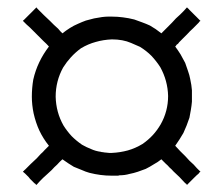

<svg xmlns="http://www.w3.org/2000/svg" viewBox="-20 -614 614 527"><path d="M460.9 -486.3Q468.8 -475.6 475.6 -464.8Q482.4 -453.1 488.3 -441.4Q492.2 -430.7 496.1 -418.9Q500 -408.2 502 -397.5Q505.9 -379.9 506.8 -366.2Q506.8 -351.6 506.8 -349.6Q506.8 -346.7 506.8 -342.8Q506.8 -338.9 506.8 -335Q505.9 -324.2 503.9 -312.5Q502 -301.8 500 -291Q496.1 -280.3 492.2 -269.5Q488.3 -259.8 483.4 -249Q478.5 -240.2 472.7 -231.4Q466.8 -222.7 460.9 -213.9Q467.8 -206.1 474.6 -199.2Q482.4 -191.4 489.3 -184.6Q495.1 -178.7 500 -172.9Q505.9 -168 511.7 -162.1Q515.6 -157.2 520.5 -152.3Q525.4 -147.5 530.3 -142.6Q529.3 -141.6 527.3 -140.6Q526.4 -138.7 525.4 -137.7Q522.5 -134.8 518.6 -131.8Q515.6 -128.9 512.7 -126Q510.7 -124 508.8 -122.1Q506.8 -120.1 504.9 -118.2Q502 -115.2 499 -112.3Q496.1 -109.4 493.2 -106.4Q492.2 -107.4 491.2 -109.4Q489.3 -110.4 488.3 -111.3Q480.5 -120.1 472.7 -127.9Q464.8 -135.7 456.1 -143.6Q451.2 -149.4 445.3 -154.3Q440.4 -160.2 434.6 -165Q431.6 -168 428.7 -170.9Q425.8 -173.8 422.9 -176.8Q413.1 -168.9 402.3 -163.1Q391.6 -156.2 379.9 -150.4Q369.1 -146.5 358.4 -142.6Q346.7 -138.7 335.9 -136.7Q329.1 -134.8 322.3 -133.8Q314.5 -132.8 307.6 -132.8Q305.7 -131.8 302.7 -131.8Q300.8 -131.8 297.9 -131.8Q294.9 -131.8 291 -131.8Q287.1 -131.8 287.1 -131.8Q270.5 -131.8 255.9 -133.8Q241.2 -135.7 225.6 -139.6Q214.8 -142.6 204.1 -147.5Q193.4 -151.4 182.6 -156.2Q174.8 -161.1 167 -166Q159.2 -170.9 151.4 -176.8Q143.6 -169.9 136.7 -162.1Q128.9 -155.3 122.1 -147.5Q116.2 -142.6 110.4 -136.7Q104.5 -130.9 98.6 -126Q93.8 -121.1 88.9 -116.2Q84 -111.3 80.1 -106.4Q78.1 -107.4 77.1 -109.4Q75.2 -110.4 74.2 -111.3Q71.3 -114.3 68.4 -117.2Q65.4 -120.1 62.5 -123Q60.5 -126 58.6 -127.9Q56.6 -129.9 54.7 -131.8Q51.8 -134.8 48.8 -137.7Q45.9 -140.6 43 -142.6Q43.9 -144.5 45.9 -145.5Q46.9 -147.5 48.8 -148.4Q56.6 -156.2 64.5 -164.1Q72.3 -171.9 81.1 -179.7Q85.9 -185.5 91.8 -191.4Q97.7 -196.3 102.5 -202.1Q105.5 -205.1 108.4 -208Q111.3 -210.9 114.3 -213.9Q98.6 -233.4 87.9 -255.9Q78.1 -277.3 72.3 -302.7Q67.4 -326.2 67.4 -348.6Q67.4 -372.1 71.3 -395.5Q77.1 -420.9 87.9 -443.4Q98.6 -465.8 114.3 -486.3Q107.4 -494.1 99.6 -501Q92.8 -507.8 85 -515.6Q79.1 -521.5 74.2 -526.4Q68.4 -532.2 62.5 -538.1Q57.6 -543 52.7 -546.9Q47.9 -551.8 43 -556.6Q43.9 -558.6 45.9 -559.6Q46.9 -560.5 48.8 -562.5Q51.8 -565.4 54.7 -568.4Q57.6 -571.3 60.5 -574.2Q62.5 -576.2 64.5 -578.1Q66.4 -580.1 68.4 -582Q71.3 -585 74.2 -587.9Q77.1 -590.8 80.1 -593.8Q81.1 -591.8 82 -590.8Q84 -589.8 85 -587.9Q92.8 -580.1 100.6 -572.3Q109.4 -564.5 117.2 -556.6Q123 -550.8 127.9 -545.9Q133.8 -540 139.6 -535.2Q142.6 -531.2 145.5 -528.3Q148.4 -525.4 151.4 -522.5Q161.1 -530.3 171.9 -537.1Q182.6 -543.9 194.3 -548.8Q205.1 -553.7 215.8 -557.6Q226.6 -560.5 238.3 -563.5Q262.7 -568.4 276.4 -568.4Q290 -568.4 287.1 -568.4Q302.7 -568.4 317.4 -566.4Q333 -564.5 348.6 -560.5Q359.4 -556.6 370.1 -552.7Q380.9 -548.8 391.6 -543.9Q399.4 -539.1 407.2 -534.2Q415 -528.3 422.9 -522.5Q430.7 -530.3 437.5 -537.1Q445.3 -544.9 452.1 -551.8Q458 -557.6 462.9 -563.5Q468.8 -568.4 474.6 -574.2Q479.5 -579.1 484.4 -584Q489.3 -588.9 493.2 -593.8Q495.1 -591.8 496.1 -590.8Q498 -589.8 499 -587.9Q502 -585 504.9 -582Q507.8 -579.1 510.7 -576.2Q512.7 -574.2 514.6 -572.3Q516.6 -570.3 518.6 -568.4Q521.5 -565.4 524.4 -562.5Q527.3 -559.6 530.3 -556.6Q529.3 -555.7 527.3 -554.7Q526.4 -552.7 525.4 -551.8Q517.6 -543.9 509.8 -536.1Q501 -528.3 493.2 -519.5Q488.3 -514.6 482.4 -508.8Q477.5 -503.9 471.7 -498Q470.7 -496.1 468.8 -494.1Q466.8 -492.2 464.8 -491.2Q463.9 -489.3 462.9 -488.3Q461.9 -487.3 460.9 -486.3ZM287.1 -505.9Q263.7 -504.9 243.2 -499Q221.7 -493.2 202.1 -481.4Q187.5 -470.7 174.8 -457Q163.1 -444.3 153.3 -428.7Q132.8 -391.6 132.8 -348.6Q133.8 -305.7 154.3 -269.5Q164.1 -253.9 176.8 -240.2Q189.5 -227.5 205.1 -216.8Q216.8 -210 229.5 -205.1Q242.2 -199.2 256.8 -197.3Q258.8 -196.3 262.7 -196.3Q266.6 -195.3 269.5 -195.3Q272.5 -195.3 279.3 -194.3Q286.1 -194.3 287.1 -194.3Q309.6 -195.3 331.1 -201.2Q351.6 -207 371.1 -218.8Q386.7 -229.5 399.4 -243.2Q411.1 -255.9 420.9 -272.5Q441.4 -308.6 441.4 -350.6Q440.4 -392.6 419.9 -429.7Q409.2 -446.3 395.5 -460.9Q381.8 -474.6 364.3 -485.4Q361.3 -486.3 339.8 -496.1Q317.4 -505.9 287.1 -505.9Z"/></svg>

Font: LeFont
Style: Light
Weight: 300
Designer: Leryon MEDIA
Version: Version 1.0